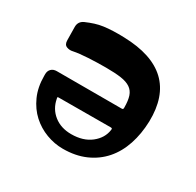

<svg xmlns="http://www.w3.org/2000/svg" viewBox="-129 -706 887 867"><g transform="rotate(30 315.0 -273.0)"><path d="M295 14Q251 14 208.5 -2Q166 -18 132.5 -48.5Q99 -79 78.5 -124.5Q58 -170 58 -229V-238Q58 -255 68.5 -265.5Q79 -276 97 -276H434Q439 -276 441 -277.5Q443 -279 443 -285Q443 -322 435.5 -344.5Q428 -367 409.5 -379.5Q391 -392 360 -396.5Q329 -401 281 -401Q236 -401 190 -398.5Q144 -396 115 -390Q99 -386 83.5 -392Q68 -398 68 -421L67 -490Q67 -518 93 -530Q116 -540 136.5 -546.5Q157 -553 179 -556Q201 -559 226.5 -560Q252 -561 284 -560Q578 -552 572 -288Q570 -222 551.5 -166.5Q533 -111 498 -71Q463 -31 412 -8.5Q361 14 295 14ZM165 -177Q160 -177 158.5 -176Q157 -175 159 -168Q168 -120 204.5 -91Q241 -62 295 -62Q357 -62 396.5 -93Q436 -124 442 -169Q443 -175 441 -176.5Q439 -178 434 -178Z"/></g></svg>

Font: OpenDyslexic3
Style: Bold
Weight: 700
Designer: Abelardo Gonzalez
Version: Version 1.000;PS 001.001;hotconv 1.0.56